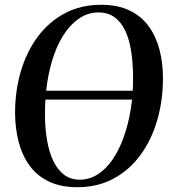

<svg xmlns="http://www.w3.org/2000/svg" viewBox="-20 -772 713 803"><path d="M93 -355.5 93.5 -392.5H611L609.5 -355.5ZM303 11Q234 11 184.5 -12.8Q135 -36.5 104 -79Q73 -121.5 58.2 -177.8Q43.5 -234 43 -299Q43 -393 67.5 -475Q92 -557 138.5 -619.2Q185 -681.5 251.8 -716.8Q318.5 -752 403 -752Q472.5 -752 521.8 -728.2Q571 -704.5 601.8 -662.2Q632.5 -620 647 -564.5Q661.5 -509 661.5 -445.5Q661.5 -351.5 637.5 -269Q613.5 -186.5 567.2 -123.5Q521 -60.5 454.5 -24.8Q388 11 303 11ZM313.5 -20.5Q354 -20.5 388.8 -42.8Q423.5 -65 450.8 -104.8Q478 -144.5 497.2 -198Q516.5 -251.5 526.8 -315Q537 -378.5 536.5 -447Q536.5 -506.5 528.8 -556.5Q521 -606.5 504 -643Q487 -679.5 459.2 -699.8Q431.5 -720 392 -720Q351.5 -720 316.8 -698.5Q282 -677 254.2 -638.2Q226.5 -599.5 207.2 -546.2Q188 -493 178 -429.8Q168 -366.5 168 -296.5Q168 -237.5 176.5 -187Q185 -136.5 202.8 -99.2Q220.5 -62 248 -41.2Q275.5 -20.5 313.5 -20.5Z"/></svg>

Font: Merriweather 120pt Medium
Style: Italic
Weight: 500
Italic angle: -7.8°
Version: Version 2.101